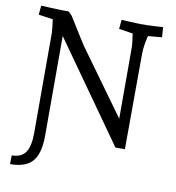

<svg xmlns="http://www.w3.org/2000/svg" viewBox="-96 -795 986 1075"><g transform="rotate(10 397.5 -258.0)"><path d="M33 194 34 144Q88 144 112 109.5Q136 75 136 -2V-570Q136 -580 133.5 -602Q131 -624 128 -645Q125 -666 124 -673L162 -641L46 -658L51 -710Q70 -709 93.5 -708Q117 -707 137 -706Q157 -705 167 -705H208L228 -685Q246 -657 266.5 -623.5Q287 -590 303.5 -564Q320 -538 326 -529L611 -135L591 -129V-570Q591 -580 588 -603.5Q585 -627 581.5 -651Q578 -675 576 -684L616 -640L503 -658L508 -710Q524 -709 545.5 -708Q567 -707 586.5 -706Q606 -705 615 -705Q660 -705 691 -707Q722 -709 744 -710L748 -653L635 -643L676 -679Q674 -667 668.5 -644.5Q663 -622 658.5 -595Q654 -568 654 -540L652 0H598L179 -592L199 -598V3Q199 72 181.5 114Q164 156 127.5 175Q91 194 33 194Z"/></g></svg>

Font: Andada Pro
Style: Regular
Weight: 400
Designer: Carolina Giovagnoli
Foundry: Huerta Tipografica
Version: Version 3.003